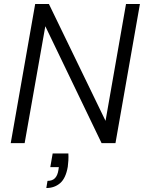

<svg xmlns="http://www.w3.org/2000/svg" viewBox="-20 -720 724 966"><path d="M34 0 157 -700H226L511 -112L614 -700H684L561 0H491L208 -588L104 0ZM213 226 219 190Q244 190 257 176Q270 162 274 135L276 121H233L245 52H324Q325 70 324 87.5Q323 105 321 119Q311 177 282.5 201.5Q254 226 213 226Z"/></svg>

Font: DM Sans 17pt Light
Style: Italic
Weight: 300
Italic angle: -10°
Version: Version 4.004;gftools[0.9.30]